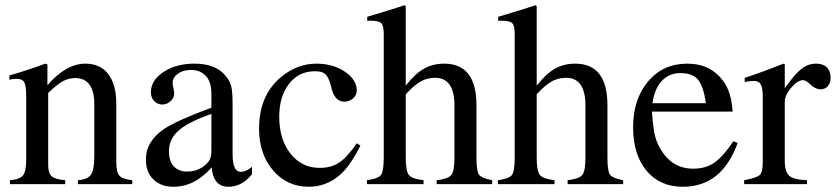

<svg xmlns="http://www.w3.org/2000/svg" viewBox="-20 -703 3191 733"><path d="M485 0H277L278 -15Q315 -18 327.5 -36.5Q340 -55 340 -105V-304Q340 -405 267 -405Q242 -405 220 -393Q198 -381 164 -348V-72Q164 -42 177.5 -30Q191 -18 229 -15V0H18V-15Q56 -18 68 -33.5Q80 -49 80 -94V-337Q80 -374 73 -388Q66 -402 45 -402Q25 -402 16 -398V-415Q86 -435 153 -460L161 -457V-379H162Q233 -460 306 -460Q363 -460 393.5 -420Q424 -380 424 -306V-85Q424 -45 436 -32Q448 -19 485 -15Z M942 -66V-38Q904 10 852 10Q795 10 788 -63H787Q723 10 642 10Q595 10 566 -17.5Q537 -45 537 -94Q537 -164 607 -211Q655 -243 787 -292V-346Q787 -391 765.5 -413.5Q744 -436 709 -436Q679 -436 659 -421.5Q639 -407 639 -387Q639 -378 642 -367Q645 -356 645 -345Q645 -330 631.5 -317Q618 -304 599 -304Q582 -304 569 -317Q556 -330 556 -350Q556 -398 607 -430Q654 -460 722 -460Q803 -460 840 -415Q858 -394 863 -372.5Q868 -351 868 -304V-113Q868 -47 899 -47Q919 -47 942 -66ZM787 -127V-268Q695 -236 659 -202Q625 -171 625 -125Q625 -87 644 -67.5Q663 -48 694 -48Q727 -48 752 -64Q773 -79 780 -92Q787 -105 787 -127Z M1342 -156 1356 -147Q1313 -63 1274 -32Q1223 10 1159 10Q1076 10 1022.5 -52.5Q969 -115 969 -212Q969 -339 1053 -409Q1115 -460 1188 -460Q1251 -460 1296.5 -429.5Q1342 -399 1342 -357Q1342 -340 1328 -327.5Q1314 -315 1295 -315Q1260 -315 1247 -361L1241 -383Q1233 -411 1221 -421Q1209 -431 1182 -431Q1121 -431 1083.5 -383Q1046 -335 1046 -257Q1046 -171 1089 -116.5Q1132 -62 1201 -62Q1244 -62 1275 -82.5Q1306 -103 1342 -156Z M1859 0H1647V-15Q1691 -20 1703 -35Q1715 -50 1715 -102V-300Q1715 -406 1641 -406Q1611 -406 1586 -392Q1561 -378 1529 -343V-102Q1529 -50 1541 -35Q1553 -20 1597 -15V0H1381V-15Q1424 -21 1434.5 -35Q1445 -49 1445 -102V-573Q1445 -605 1435.5 -614.5Q1426 -624 1394 -624Q1385 -624 1382 -623V-639L1409 -647Q1486 -670 1524 -683L1529 -680V-376Q1564 -421 1598 -440.5Q1632 -460 1676 -460Q1799 -460 1799 -301V-102Q1799 -50 1808.5 -36.5Q1818 -23 1859 -15Z M2359 0H2147V-15Q2191 -20 2203 -35Q2215 -50 2215 -102V-300Q2215 -406 2141 -406Q2111 -406 2086 -392Q2061 -378 2029 -343V-102Q2029 -50 2041 -35Q2053 -20 2097 -15V0H1881V-15Q1924 -21 1934.5 -35Q1945 -49 1945 -102V-573Q1945 -605 1935.5 -614.5Q1926 -624 1894 -624Q1885 -624 1882 -623V-639L1909 -647Q1986 -670 2024 -683L2029 -680V-376Q2064 -421 2098 -440.5Q2132 -460 2176 -460Q2299 -460 2299 -301V-102Q2299 -50 2308.5 -36.5Q2318 -23 2359 -15Z M2780 -164 2796 -157Q2736 10 2587 10Q2499 10 2448 -51.5Q2397 -113 2397 -217Q2397 -324 2454 -392Q2511 -460 2604 -460Q2694 -460 2743 -391Q2772 -351 2777 -277H2469Q2473 -214 2481.5 -181Q2490 -148 2515 -114Q2557 -59 2626 -59Q2675 -59 2708.5 -83Q2742 -107 2780 -164ZM2471 -309H2675Q2666 -372 2645.5 -398Q2625 -424 2577 -424Q2535 -424 2507 -394.5Q2479 -365 2471 -309Z M2976 -458V-366Q3014 -420 3039.5 -440Q3065 -460 3096 -460Q3122 -460 3136.5 -446Q3151 -432 3151 -407Q3151 -386 3140.5 -374Q3130 -362 3112 -362Q3093 -362 3072 -382Q3056 -397 3046 -397Q3025 -397 3000.5 -368Q2976 -339 2976 -315V-90Q2976 -47 2993 -32Q3010 -17 3061 -15V0H2821V-15Q2869 -24 2880.5 -35Q2892 -46 2892 -84V-334Q2892 -367 2884.5 -380.5Q2877 -394 2858 -394Q2842 -394 2823 -390V-406Q2886 -426 2971 -460Z"/></svg>

Font: STIX Math
Style: Regular
Weight: 400
Designer: MicroPress Inc., with final additions and corrections provided by Coen Hoffman, Elsevier (retired)
Version: Version 1.1.1